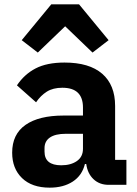

<svg xmlns="http://www.w3.org/2000/svg" viewBox="-20 -851 633 884"><path d="M216 -831H344L480 -666L406 -609L280 -730L154 -609L80 -666ZM36 -148Q36 -233 97.5 -276Q159 -319 273 -319H362V-356Q362 -447 267 -447Q224 -447 195.5 -429Q167 -411 146 -380L58 -458Q92 -509 144 -536Q196 -563 277 -563Q391 -563 450.5 -511.5Q510 -460 510 -363V-115H562V0H480Q438 0 410.5 -26Q383 -52 377 -96H371Q358 -43 315 -15Q272 13 209 13Q127 13 81.5 -31Q36 -75 36 -148ZM362 -166V-235H283Q235 -235 210 -218Q185 -201 185 -169V-153Q185 -90 262 -90Q306 -90 334 -109.5Q362 -129 362 -166Z"/></svg>

Font: IBM Plex Sans JP
Style: Bold
Weight: 700
Designer: Mike Abbink; Paul van der Laan; Pieter van Rosmalen; Wujin Sim; Yejin Wi; Jinhee Kim; Boomi Park; Yona Kim; Kichan Ma
Foundry: Sandoll Inc.
Version: Version 1.001